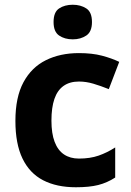

<svg xmlns="http://www.w3.org/2000/svg" viewBox="-20 -780 554 810"><path d="M300 10Q219 10 162 -19.5Q105 -49 75 -111Q45 -173 45 -270Q45 -370 79 -433Q113 -496 173.5 -526Q234 -556 313 -556Q369 -556 410.5 -545Q452 -534 483 -519L439 -404Q404 -418 373.5 -427Q343 -436 313 -436Q274 -436 248 -417.5Q222 -399 209.5 -362.5Q197 -326 197 -271Q197 -217 210.5 -181.5Q224 -146 250 -128.5Q276 -111 313 -111Q360 -111 396 -123.5Q432 -136 466 -158V-31Q432 -9 394.5 0.5Q357 10 300 10ZM287 -760Q320 -760 344 -744.5Q368 -729 368 -687Q368 -646 344 -630Q320 -614 287 -614Q253 -614 229.5 -630Q206 -646 206 -687Q206 -729 229.5 -744.5Q253 -760 287 -760Z"/></svg>

Font: Noto Sans Hebrew
Style: Bold
Weight: 700
Designer: Monotype Design Team
Foundry: Monotype Imaging Inc.
Version: Version 2.003